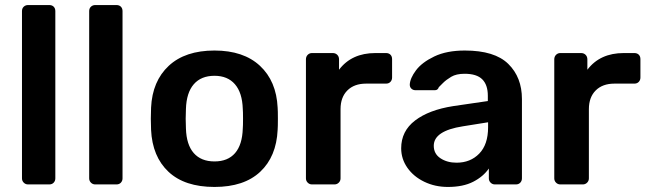

<svg xmlns="http://www.w3.org/2000/svg" viewBox="-20 -730 2567 760"><path d="M91 0Q81 0 74 -7Q67 -14 67 -24V-686Q67 -697 74 -703.5Q81 -710 91 -710H175Q186 -710 192.5 -703.5Q199 -697 199 -686V-24Q199 -14 192.5 -7Q186 0 175 0Z M357 0Q347 0 340 -7Q333 -14 333 -24V-686Q333 -697 340 -703.5Q347 -710 357 -710H441Q452 -710 458.5 -703.5Q465 -697 465 -686V-24Q465 -14 458.5 -7Q452 0 441 0Z M829 10Q711 10 647 -50Q583 -110 578 -216L577 -260L578 -304Q583 -409 648 -469.5Q713 -530 829 -530Q944 -530 1009 -469.5Q1074 -409 1079 -304Q1080 -292 1080 -260Q1080 -228 1079 -216Q1074 -110 1010 -50Q946 10 829 10ZM829 -91Q882 -91 910.5 -124Q939 -157 941 -221Q942 -231 942 -260Q942 -289 941 -299Q939 -363 910 -396.5Q881 -430 829 -430Q776 -430 747 -396.5Q718 -363 716 -299L715 -260L716 -221Q718 -157 747 -124Q776 -91 829 -91Z M1215 0Q1205 0 1198 -7Q1191 -14 1191 -24V-495Q1191 -506 1198 -513Q1205 -520 1215 -520H1297Q1308 -520 1315 -513Q1322 -506 1322 -495V-454Q1372 -520 1466 -520H1508Q1519 -520 1525.5 -513.5Q1532 -507 1532 -496V-423Q1532 -413 1525.5 -406Q1519 -399 1508 -399H1429Q1382 -399 1355 -372Q1328 -345 1328 -298V-24Q1328 -14 1321 -7Q1314 0 1304 0Z M1753 10Q1702 10 1659.5 -10.5Q1617 -31 1592.5 -66Q1568 -101 1568 -143Q1568 -211 1623 -253Q1678 -295 1774 -310L1911 -330V-351Q1911 -394 1889 -416Q1867 -438 1819 -438Q1786 -438 1766 -426Q1746 -414 1734 -402L1717 -385Q1713 -373 1702 -373H1624Q1615 -373 1608.5 -379Q1602 -385 1602 -395Q1603 -420 1626.5 -451.5Q1650 -483 1699 -506.5Q1748 -530 1820 -530Q1938 -530 1992 -477Q2046 -424 2046 -338V-24Q2046 -14 2039.5 -7Q2033 0 2022 0H1939Q1929 0 1922 -7Q1915 -14 1915 -24V-63Q1893 -31 1853 -10.5Q1813 10 1753 10ZM1787 -86Q1842 -86 1877 -122Q1912 -158 1912 -226V-246L1812 -230Q1697 -212 1697 -153Q1697 -121 1723.5 -103.5Q1750 -86 1787 -86Z M2198 0Q2188 0 2181 -7Q2174 -14 2174 -24V-495Q2174 -506 2181 -513Q2188 -520 2198 -520H2280Q2291 -520 2298 -513Q2305 -506 2305 -495V-454Q2355 -520 2449 -520H2491Q2502 -520 2508.5 -513.5Q2515 -507 2515 -496V-423Q2515 -413 2508.5 -406Q2502 -399 2491 -399H2412Q2365 -399 2338 -372Q2311 -345 2311 -298V-24Q2311 -14 2304 -7Q2297 0 2287 0Z"/></svg>

Font: Rubik AZ
Style: Regular
Weight: 500
Designer: Hubert and Fischer
Foundry: Hubert & Fischer
Version: Version 2.000